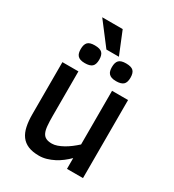

<svg xmlns="http://www.w3.org/2000/svg" viewBox="-204 -961 988 1091"><g transform="rotate(30 290.5 -415.5)"><path d="M398.9 0V-70.8Q381.8 -53.7 361.6 -38.1Q341.3 -22.5 318.6 -10.7Q295.9 1 271.7 8.1Q247.6 15.1 223.1 15.1Q180.2 15.1 151.4 2.9Q122.6 -9.3 105.2 -33Q87.9 -56.6 80.6 -91.1Q73.2 -125.5 73.2 -169.9V-512.2H178.2V-220.2Q178.2 -181.6 180.7 -155Q183.1 -128.4 190.9 -112.1Q198.7 -95.7 213.4 -88.4Q228 -81.1 252 -81.1Q268.1 -81.1 286.4 -87.4Q304.7 -93.8 324 -104.5Q343.3 -115.2 362.3 -129.6Q381.3 -144 398.9 -160.2V-512.2H503.9V0ZM452.6 -628.9Q452.6 -596.7 437.7 -583.7Q422.9 -570.8 390.6 -570.8Q373 -570.8 361.6 -574.7Q350.1 -578.6 343 -586.2Q335.9 -593.8 333.3 -604.5Q330.6 -615.2 330.6 -628.9Q330.6 -659.2 344 -673.1Q357.4 -687 390.6 -687Q425.3 -687 439 -673.3Q452.6 -659.7 452.6 -628.9ZM247.6 -628.9Q247.6 -596.7 232.9 -583.7Q218.3 -570.8 185.5 -570.8Q168 -570.8 156.5 -574.7Q145 -578.6 138.2 -586.2Q131.3 -593.8 128.7 -604.5Q126 -615.2 126 -628.9Q126 -659.2 139.2 -673.1Q152.3 -687 185.5 -687Q220.2 -687 233.9 -673.3Q247.6 -659.7 247.6 -628.9ZM253.9 -699.2 141.6 -846.2H275.9L335.9 -699.2Z"/></g></svg>

Font: Lorenzo Sans Medium
Style: Regular
Weight: 500
Foundry: Intel Corporation
Version: Version 1.00; ttfautohint (v1.5)